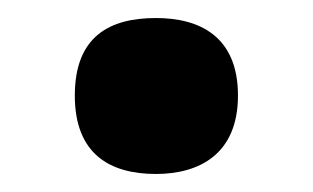

<svg xmlns="http://www.w3.org/2000/svg" viewBox="-20 -184 347 213"><path d="M153 9C201 9 244 -13 244 -78C244 -144 201 -164 153 -164C102 -164 63 -144 63 -78C63 -13 102 9 153 9Z"/></svg>

Font: Noto Serif Georgian SemiCondensed Black
Style: Regular
Weight: 900
Width: 4
Designer: Monotype Design Team, Akaki Razmadze
Foundry: Google LLC
Version: Version 2.003